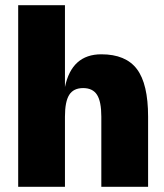

<svg xmlns="http://www.w3.org/2000/svg" viewBox="-20 -719 630 739"><path d="M50 0V-699H230V-384Q256 -510 370 -510Q464 -510 507 -453Q550 -396 550 -270V0H370V-270Q370 -328 353.5 -354Q337 -380 300 -380Q263 -380 246.5 -354Q230 -328 230 -270V0Z"/></svg>

Font: Fivo Sans Modern Heavy
Style: Regular
Weight: 900
Designer: Alexander Slobzheninov
Foundry: Alexander Slobzheninov
Version: 1.0